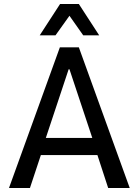

<svg xmlns="http://www.w3.org/2000/svg" viewBox="-20 -942 695 962"><path d="M25 0 280 -705H375L630 0H522L457 -199L499 -165H155L196 -199L130 0ZM324 -595 203 -231 187 -251H466L449 -231L328 -595ZM179 -765 281 -922H375L477 -765H397L328 -863L258 -765Z"/></svg>

Font: Nunito Sans 7pt Condensed SemiBold
Style: Regular
Weight: 600
Width: 3
Designer: Vernon Adams
Foundry: Vernon Adams
Version: Version 3.101;gftools[0.9.27]